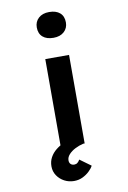

<svg xmlns="http://www.w3.org/2000/svg" viewBox="-106 -861 755 1130"><g transform="rotate(-10 271.0 -295.5)"><path d="M200 0V-529H342V0ZM270 -644Q229 -644 206 -664Q183 -684 183 -721Q183 -755 206.5 -776.5Q230 -798 270 -798Q311 -798 334 -778Q357 -758 357 -721Q357 -687 333.5 -665.5Q310 -644 270 -644ZM243 207Q212 207 185.5 193Q159 179 142.5 154.5Q126 130 126 99Q126 70 139 46Q152 22 174.5 4Q197 -14 227 -28Q257 -42 290 -51L334 0Q308 6 284.5 18Q261 30 246 46.5Q231 63 231 82Q231 96 239 104Q247 112 261 112Q272 112 280 105.5Q288 99 294 88L360 136Q352 152 334.5 168.5Q317 185 294 196Q271 207 243 207Z"/></g></svg>

Font: Lexend Zetta SemiBold
Style: Regular
Weight: 600
Designer: Bonnie Shaver-Troup, Thomas Jockin
Foundry: Lexend
Version: Version 1.007